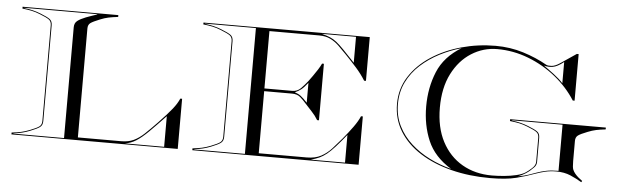

<svg xmlns="http://www.w3.org/2000/svg" viewBox="-47 -875 3376 1049"><g transform="rotate(5 1641.0 -351.0)"><path d="M40 -690V-700H565V-690Q534.5 -686.5 513 -682Q491.5 -677.5 467 -667.5Q429.5 -652.5 416.2 -642.8Q403 -633 403 -612.5V-15H641Q680 -15 708.8 -28.5Q737.5 -42 765.8 -68.5Q794 -95 831.5 -134Q882 -186.5 906.5 -217.5Q931 -248.5 942 -275H952V0H40V-10Q70.5 -13.5 92 -18.2Q113.5 -23 138 -32.5Q175.5 -47 188.8 -57Q202 -67 202 -87.5V-612.5Q202 -633 188.8 -643Q175.5 -653 138 -667.5Q113.5 -677.5 92 -682Q70.5 -686.5 40 -690ZM50 -693.5Q77 -690.5 98 -685.2Q119 -680 140.5 -671.5Q177.5 -657 192.2 -646.5Q207 -636 207 -612.5V-87.5Q207 -64.5 192.2 -53.8Q177.5 -43 140.5 -28.5Q119 -20 98 -14.8Q77 -9.5 50 -6.5V-5H328V-612.5Q328 -636 343.8 -648.2Q359.5 -660.5 389 -672Q403.5 -677.5 417 -682.2Q430.5 -687 450 -693.5V-695H50ZM662 -5H877V-173Q824.5 -117.5 788.5 -82Q752.5 -46.5 723.5 -28Q694.5 -9.5 662 -5Z M1032 -690V-700H1944V-460H1934Q1912 -495.5 1883.2 -527.8Q1854.5 -560 1821 -594.5Q1798.5 -618 1777 -638.8Q1755.5 -659.5 1729.8 -672.2Q1704 -685 1668 -685H1395V-370.5H1548Q1575.5 -370.5 1594.8 -390.2Q1614 -410 1631 -431.5Q1640 -443.5 1653 -461.8Q1666 -480 1678.2 -499.2Q1690.5 -518.5 1697 -533H1707V-223H1697Q1682 -248 1663 -267.8Q1644 -287.5 1627 -307Q1611 -325.5 1593.8 -340.5Q1576.5 -355.5 1548 -355.5H1395V-15H1658Q1704.5 -15 1736.2 -32Q1768 -49 1792.8 -76.2Q1817.5 -103.5 1843.5 -134Q1875 -171.5 1899 -205Q1923 -238.5 1934 -265H1944V0H1032V-10Q1062.5 -13.5 1084 -18.2Q1105.5 -23 1130 -32.5Q1167.5 -47 1180.8 -57Q1194 -67 1194 -87.5V-612.5Q1194 -633 1180.8 -643Q1167.5 -653 1130 -667.5Q1105.5 -677.5 1084 -682Q1062.5 -686.5 1032 -690ZM1681.5 -695Q1709 -688 1727.5 -680.2Q1746 -672.5 1763.8 -658.5Q1781.5 -644.5 1805.8 -619.5Q1830 -594.5 1869 -553V-695ZM1042 -693.5Q1069 -690.5 1090 -685.2Q1111 -680 1132.5 -671.5Q1169.5 -657 1184.2 -646.5Q1199 -636 1199 -612.5V-87.5Q1199 -64.5 1184.2 -53.8Q1169.5 -43 1132.5 -28.5Q1111 -20 1090 -14.8Q1069 -9.5 1042 -6.5V-5H1320V-695H1042ZM1562.5 -364Q1582.5 -357.5 1596 -347.2Q1609.5 -337 1632 -313V-422Q1610.5 -394.5 1596 -383.5Q1581.5 -372.5 1562.5 -364ZM1681.5 -5H1869V-157Q1835.5 -115.5 1811.5 -89Q1787.5 -62.5 1767.8 -46.5Q1748 -30.5 1727.8 -21.2Q1707.5 -12 1681.5 -5Z M3164 -11Q3134.5 -29 3101 -43.2Q3067.5 -57.5 3024 -57.5Q2990.5 -57.5 2963 -51Q2935.5 -44.5 2909 -35Q2864 -18 2808.2 -4Q2752.5 10 2664 10Q2550.5 10 2452.2 -15Q2354 -40 2280.2 -86.8Q2206.5 -133.5 2165.2 -200.2Q2124 -267 2124 -350Q2124 -433.5 2166.8 -500.2Q2209.5 -567 2282.2 -614.5Q2355 -662 2446.2 -687.2Q2537.5 -712.5 2634 -712.5Q2713.5 -712.5 2785.8 -690Q2858 -667.5 2917.5 -633.5Q2926.5 -628.5 2946.5 -629.8Q2966.5 -631 2992.5 -648.5L3079 -707H3089V-451.5H3079Q3035 -521 2966.8 -576.2Q2898.5 -631.5 2815.5 -663.5Q2732.5 -695.5 2644.5 -695.5Q2567.5 -695.5 2502.5 -654.2Q2437.5 -613 2398.2 -535.8Q2359 -458.5 2359 -350Q2359 -241.5 2399.5 -164.2Q2440 -87 2511 -46Q2582 -5 2674 -5Q2705 -5 2740.8 -8.2Q2776.5 -11.5 2808.2 -19Q2840 -26.5 2858.5 -39Q2871.5 -47.5 2890.2 -64.5Q2909 -81.5 2909 -100V-232.5Q2909 -253 2895.8 -263Q2882.5 -273 2845 -287.5Q2820.5 -297.5 2799 -302Q2777.5 -306.5 2747 -310V-320H3272V-310Q3241.5 -306.5 3220 -302Q3198.5 -297.5 3174 -287.5Q3136.5 -273 3123.2 -263Q3110 -253 3110 -232.5V-122.5Q3110 -87 3115 -75.2Q3120 -63.5 3128 -54Q3136 -44.5 3146.2 -35.5Q3156.5 -26.5 3168.5 -18ZM2284 -350Q2284 -453 2320 -540.2Q2356 -627.5 2449 -683.5Q2388.5 -666.5 2331.2 -637Q2274 -607.5 2228.2 -566Q2182.5 -524.5 2155.8 -470.5Q2129 -416.5 2129 -350Q2129 -283.5 2155.8 -229.8Q2182.5 -176 2228 -135Q2273.5 -94 2330.8 -65.5Q2388 -37 2449 -21.5Q2356 -78.5 2320 -163Q2284 -247.5 2284 -350ZM2905.5 -628Q2930.5 -611 2962.8 -586.5Q2995 -562 3014 -540.5V-657Q2979 -629 2953.5 -625.2Q2928 -621.5 2905.5 -628ZM2757 -313.5Q2784 -310.5 2805 -305.2Q2826 -300 2847.5 -291.5Q2884.5 -277 2899.2 -266.5Q2914 -256 2914 -232.5V-101Q2914 -82 2901 -69.5Q2888 -57 2881 -50.5Q2874.5 -44.5 2859.2 -34.2Q2844 -24 2817 -13Q2848 -18 2871.5 -26Q2895 -34 2917.5 -42.2Q2940 -50.5 2967.8 -56.2Q2995.5 -62 3035 -62V-315H2757Z"/></g></svg>

Font: Engraving Unshaded CC
Style: Bold
Weight: 700
Designer: indestructible type*
Foundry: Cowboy Collective
Version: Version 1.000